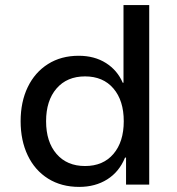

<svg xmlns="http://www.w3.org/2000/svg" viewBox="-20 -725 696 754"><path d="M291 9Q221 9 169 -23.5Q117 -56 89 -114.5Q61 -173 61 -249Q61 -325 89 -383Q117 -441 168.5 -473.5Q220 -506 289 -506Q351 -506 396 -477.5Q441 -449 462 -400H465V-705H566V0H475V-106H471Q448 -50 401 -20.5Q354 9 291 9ZM314 -73Q385 -73 425.5 -120.5Q466 -168 466 -249Q466 -330 425.5 -377.5Q385 -425 314 -425Q243 -425 202 -377.5Q161 -330 161 -249Q161 -168 202 -120.5Q243 -73 314 -73Z"/></svg>

Font: Nunito Sans 12pt ExtraLight 7pt Medium
Style: Regular
Weight: 500
Version: Version 3.101;gftools[0.9.27]